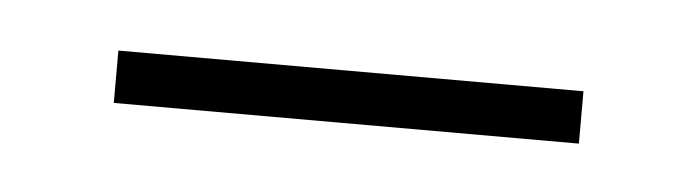

<svg xmlns="http://www.w3.org/2000/svg" viewBox="-22 -320 344 95"><g transform="rotate(5 150.0 -272.0)"><path d="M35 -259V-285H266V-259Z"/></g></svg>

Font: Noto Sans Lao Looped UI SmCd Thin
Style: Regular
Weight: 100
Width: 4
Designer: Mark Frömberg, Ben Mitchell
Foundry: The Fontpad Ltd
Version: Version 1.001